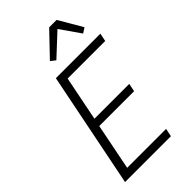

<svg xmlns="http://www.w3.org/2000/svg" viewBox="-278 -1012 1095 1095"><g transform="rotate(-45 269.0 -465.0)"><path d="M39 0 179 -698H538L528 -649H225L171 -379H452L442 -330H161L105 -49H419L409 0ZM417 -930 500 -788 469 -768 384 -890 253 -768 224 -791 357 -930Z"/></g></svg>

Font: IBM Plex Sans Condensed Light
Style: Italic
Weight: 300
Width: 3
Italic angle: -11°
Designer: Mike Abbink, Paul van der Laan, Pieter van Rosmalen
Foundry: Bold Monday
Version: Version 1.3